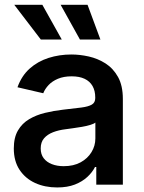

<svg xmlns="http://www.w3.org/2000/svg" viewBox="-20 -784 611 815"><path d="M222.7 11.7Q170.4 11.7 128.9 -7.3Q87.4 -26.4 63 -63.2Q38.6 -100.1 38.6 -153.8Q38.6 -200.2 56.2 -230.2Q73.7 -260.3 103.8 -278.1Q133.8 -295.9 171.1 -304.9Q208.5 -314 247.6 -318.4Q295.9 -323.7 325.7 -327.6Q355.5 -331.5 369.9 -340.1Q384.3 -348.6 384.3 -367.7V-370.1Q384.3 -398.9 372.8 -418.9Q361.3 -439 339.1 -449.5Q316.9 -460 284.2 -460Q250.5 -460 226.1 -449.7Q201.7 -439.5 186.3 -423.1Q170.9 -406.7 163.6 -388.2L54.2 -413.6Q71.8 -462.4 106 -492.9Q140.1 -523.4 186 -538.1Q231.9 -552.7 283.2 -552.7Q318.8 -552.7 356.9 -544.2Q395 -535.6 427.7 -514.9Q460.4 -494.1 481 -457.3Q501.5 -420.4 501.5 -363.8V0H388.7V-75.2H383.3Q372.1 -52.7 350.8 -33Q329.6 -13.2 297.9 -0.7Q266.1 11.7 222.7 11.7ZM250.5 -78.6Q292.5 -78.6 322.3 -95Q352.1 -111.3 368.4 -138.2Q384.8 -165 384.8 -196.3V-263.7Q378.4 -258.3 363 -253.7Q347.7 -249 327.9 -245.6Q308.1 -242.2 289.6 -239.7Q271 -237.3 258.3 -235.4Q229 -231.9 205.1 -222.7Q181.2 -213.4 167 -197Q152.8 -180.7 152.8 -153.8Q152.8 -128.9 165.5 -112.3Q178.2 -95.7 200.2 -87.2Q222.2 -78.6 250.5 -78.6ZM319.3 -616.2 237.3 -763.7H351.6L406.2 -616.2ZM153.3 -616.2 40.5 -763.7H159.7L242.2 -616.2Z"/></svg>

Font: Inter Cardless
Style: Medium
Weight: 500
Designer: Rasmus Andersson
Foundry: rsms
Version: Version 4.001;git-9221beed3